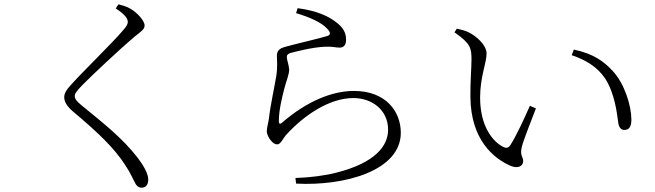

<svg xmlns="http://www.w3.org/2000/svg" viewBox="-20 -812 3040 891"><path d="M517 -773C561 -744 573 -726 573 -710C573 -699 567 -689 549 -669C501 -612 353 -469 303 -411C289 -396 278 -378 278 -361C278 -339 292 -318 317 -296C440 -193 511 -123 559 -49C587 -8 596 18 607 37C612 49 623 59 637 59C656 59 668 46 668 21C668 -7 644 -47 618 -81C547 -172 465 -236 360 -322C338 -340 327 -352 327 -366C327 -377 333 -387 362 -417C403 -459 539 -587 605 -642C637 -668 651 -676 651 -694C651 -716 616 -754 586 -771C568 -782 551 -786 530 -792Z M1354 -751C1415 -733 1473 -708 1499 -678C1516 -660 1514 -650 1499 -645C1457 -632 1358 -610 1305 -595C1273 -587 1265 -573 1265 -553C1265 -532 1269 -504 1262 -459C1254 -409 1235 -325 1228 -262C1225 -241 1218 -218 1218 -202C1218 -191 1227 -171 1237 -160C1248 -147 1256 -142 1267 -142C1282 -142 1294 -170 1306 -184C1390 -277 1508 -357 1620 -357C1706 -357 1781 -302 1781 -210C1781 -138 1726 -57 1538 -10C1492 2 1420 12 1351 14L1354 40C1578 52 1840 -19 1840 -196C1840 -295 1770 -390 1623 -390C1525 -390 1408 -346 1288 -242C1280 -235 1274 -237 1274 -248C1274 -301 1288 -356 1300 -403C1309 -438 1322 -466 1322 -490C1321 -508 1311 -536 1311 -546C1311 -557 1316 -563 1331 -567C1356 -573 1426 -592 1485 -595C1529 -597 1533 -591 1556 -591C1575 -591 1586 -603 1586 -627C1586 -657 1576 -683 1536 -712C1502 -737 1452 -762 1361 -774Z M2168 -535C2168 -496 2162 -431 2163 -361C2165 -163 2271 -77 2348 -43C2385 -27 2408 -42 2408 -65C2408 -84 2391 -91 2402 -132C2409 -161 2443 -246 2467 -309L2439 -321C2412 -260 2378 -185 2348 -138C2339 -125 2329 -123 2314 -131C2269 -154 2208 -223 2208 -359C2208 -456 2238 -520 2238 -564C2238 -604 2188 -646 2155 -662C2138 -670 2123 -674 2100 -679L2089 -662C2164 -610 2168 -589 2168 -535ZM2633 -556C2697 -534 2751 -503 2788 -448C2833 -379 2843 -287 2849 -243C2852 -221 2862 -209 2877 -209C2898 -209 2910 -222 2910 -256C2910 -321 2879 -423 2823 -483C2781 -528 2735 -562 2643 -582Z"/></svg>

Font: Noto Serif SC Light
Style: Regular
Weight: 300
Designer: Ryoko NISHIZUKA 西塚涼子 (kana & ideographs); Frank Grießhammer (Latin, Greek & Cyrillic); Wenlong ZHANG 张文龙 (bopomofo); San
Foundry: Adobe
Version: Version 2.001;hotconv 1.1.0;makeotfexe 2.6.0